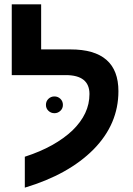

<svg xmlns="http://www.w3.org/2000/svg" viewBox="-20 -833 612 882"><path d="M94 29V-113Q165 -136 219.5 -166.5Q274 -197 313 -234Q352 -272 371.5 -313.5Q391 -355 391 -401Q391 -488 282 -488H34V-813H169V-606H304Q524 -606 524 -414Q524 -263 410 -147Q295 -31 94 29ZM191 -351Q191 -368 202.5 -379Q214 -390 230 -390Q246 -390 257.5 -379Q269 -368 269 -351Q269 -335 257.5 -324Q246 -313 230 -313Q214 -313 202.5 -324Q191 -335 191 -351Z"/></svg>

Font: Noto Sans Hebrew Droid
Style: Regular
Weight: 400
Designer: Monotype Design Team
Foundry: Monotype Imaging Inc.
Version: Version 1.100